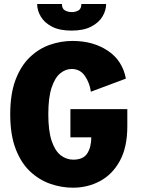

<svg xmlns="http://www.w3.org/2000/svg" viewBox="-20 -906 690 938"><path d="M336 11Q280.5 11 226.2 -7.8Q172 -26.5 127.5 -68Q83 -109.5 56.5 -178.5Q30 -247.5 30 -348Q30 -448 56.2 -516.8Q82.5 -585.5 126.5 -627.2Q170.5 -669 224.5 -687.5Q278.5 -706 334 -706Q435.5 -706 507 -658Q578.5 -610 595 -522L424 -458Q418 -501 394.8 -535Q371.5 -569 330 -569Q300 -569 274 -547.5Q248 -526 232 -477.5Q216 -429 216 -348Q216 -267 232.2 -218.2Q248.5 -169.5 276.2 -147.8Q304 -126 338 -126Q387 -126 406.5 -156.8Q426 -187.5 426 -235H324V-373H602V-289Q602 -187.5 566 -121Q530 -54.5 469.5 -21.8Q409 11 336 11ZM329.5 -756.5Q270.5 -756.5 233.5 -776Q196.5 -795.5 179 -825.5Q161.5 -855.5 161.5 -886.5H282.5Q282.5 -863.5 297.2 -855.2Q312 -847 330.5 -847Q349.5 -847 363.5 -855.2Q377.5 -863.5 377.5 -886.5H498.5Q498.5 -855.5 480.8 -825.5Q463 -795.5 425.5 -776Q388 -756.5 329.5 -756.5Z"/></svg>

Font: Trispace ExtraBold
Style: Regular
Weight: 800
Designer: Tyler Finck
Foundry: Etcetera Type Company
Version: Version 1.210; ttfautohint (v1.8.3)